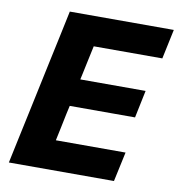

<svg xmlns="http://www.w3.org/2000/svg" viewBox="-80 -786 802 860"><g transform="rotate(10 321.0 -356.5)"><path d="M17 0Q29 -57 40.5 -110.8Q52 -164.5 66.5 -232.5L117.5 -473Q132.5 -542.5 144.2 -597.8Q156 -653 168.5 -713H641.5L613 -578.5H301Q294.5 -548.5 287.8 -517Q281 -485.5 273.5 -449.5L267.5 -422H564.5L538.5 -297H241.5L233 -259Q226 -224 219.5 -193.5Q213 -163 207 -134.5H524L495 0Z"/></g></svg>

Font: Commissioner
Style: Bold Italic
Weight: 700
Italic angle: -12°
Designer: Kostas Bartsokas
Foundry: Kostas Bartsokas
Version: Version 1.000; ttfautohint (v1.8.3)